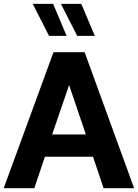

<svg xmlns="http://www.w3.org/2000/svg" viewBox="-21 -988 725 1008"><path d="M214.8 -165H467.3L522.9 0H683.1L423.3 -713.9H259.8L-1.5 0H159.2ZM252.9 -282.2 341.8 -541.5 429.7 -282.2ZM476.6 -799.8 405.8 -967.8H298.8L384.3 -799.8ZM328.6 -799.8 257.8 -967.8H150.9L236.3 -799.8Z"/></svg>

Font: Estedad-FD-VF Thin
Style: Regular
Weight: 100
Designer: Amin Abedi
Version: Version 5.0